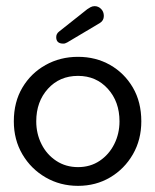

<svg xmlns="http://www.w3.org/2000/svg" viewBox="-20 -595 505 625"><path d="M234 10Q176 10 128.5 -17.5Q81 -45 53 -92.5Q25 -140 25 -200Q25 -263 53 -310Q81 -357 128.5 -383.5Q176 -410 234 -410Q292 -410 338.5 -383.5Q385 -357 412.5 -310Q440 -263 440 -200Q440 -140 412.5 -92.5Q385 -45 338.5 -17.5Q292 10 234 10ZM234 -51Q274 -51 304.5 -71.5Q335 -92 352 -126Q369 -160 369 -200Q369 -264 331 -306Q293 -348 234 -348Q174 -348 136 -306Q98 -264 98 -200Q98 -160 115 -126Q132 -92 163 -71.5Q194 -51 234 -51ZM172 -492 264 -565Q268 -568 274.5 -571.5Q281 -575 288 -575Q300 -575 309 -566Q318 -557 318 -543Q318 -528 305 -520L199 -457Q196 -456 193.5 -454.5Q191 -453 186 -453Q163 -453 163 -474Q163 -485 172 -492Z"/></svg>

Font: Dongle
Style: Regular
Weight: 400
Designer: Yanghee Ryu
Foundry: Yanghee Ryu
Version: Version 2.000